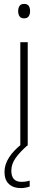

<svg xmlns="http://www.w3.org/2000/svg" viewBox="-20 -745 245 983"><path d="M103 -725Q121 -725 127.5 -714.5Q134 -704 134 -688Q134 -672 127 -661.5Q120 -651 103 -651Q87 -651 80 -661.5Q73 -672 73 -688Q73 -704 80 -714.5Q87 -725 103 -725ZM122 -529V0H84V-529ZM38 129Q38 186 90 186Q103 186 114.5 184Q126 182 132 180V210Q124 213 112 215.5Q100 218 86 218Q48 218 25.5 197Q3 176 3 135Q3 97 27 60Q51 23 96 -11L120 0Q84 31 61 62.5Q38 94 38 129Z"/></svg>

Font: Noto Sans Khmer UI SemiCondensed ExtraLight
Style: Regular
Weight: 200
Width: 4
Designer: Danh Hong and the Monotype Design Team
Foundry: Monotype Imaging Inc.
Version: Version 2.002; ttfautohint (v1.8.4.7-5d5b)